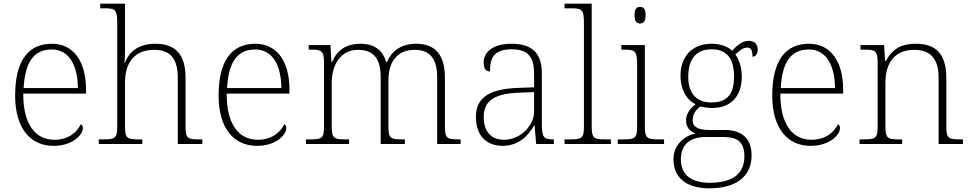

<svg xmlns="http://www.w3.org/2000/svg" viewBox="-20 -780 5263 1040"><path d="M270 10C375 10 429 -51 429 -86C429 -97 425 -103 418 -107C395 -61 349 -23 274 -23C172 -23 105 -106 106 -273H446V-294C446 -452 375 -543 261 -543C133 -543 62 -451 62 -262C62 -88 142 10 270 10ZM402 -303H108C115 -432 156 -512 260 -512C354 -512 401 -427 402 -303Z M515 0H751V-25H735C668 -25 657 -30 657 -97V-331C657 -452 718 -510 815 -510C905 -510 943 -460 943 -357V0H1076V-25H1062C995 -25 985 -30 985 -98V-359C985 -489 927 -543 821 -543C723 -543 677 -493 656 -439H654C655 -449 657 -473 657 -494V-760H523V-735H545C601 -735 615 -730 615 -659V-98C615 -30 604 -25 537 -25H515Z M1372 10C1477 10 1531 -51 1531 -86C1531 -97 1527 -103 1520 -107C1497 -61 1451 -23 1376 -23C1274 -23 1207 -106 1208 -273H1548V-294C1548 -452 1477 -543 1363 -543C1235 -543 1164 -451 1164 -262C1164 -88 1244 10 1372 10ZM1504 -303H1210C1217 -432 1258 -512 1362 -512C1456 -512 1503 -427 1504 -303Z M1637 0H1871V-25H1855C1788 -25 1777 -30 1777 -97V-331C1777 -426 1822 -510 1919 -510C2009 -510 2042 -456 2042 -361V0H2173V-25H2161C2094 -25 2084 -30 2084 -98V-346C2084 -437 2125 -510 2226 -510C2314 -510 2348 -456 2348 -361V0H2475V-25H2467C2400 -25 2390 -30 2390 -98V-359C2390 -480 2340 -543 2234 -543C2151 -543 2101 -502 2076 -444H2072C2055 -501 2016 -543 1931 -543C1863 -543 1808 -514 1780 -446H1775L1770 -536H1652V-511H1666C1722 -511 1735 -505 1735 -439V-98C1735 -30 1725 -25 1658 -25H1637Z M2702 10C2797 10 2846 -54 2873 -100H2876L2884 0H2980V-25H2974C2922 -25 2915 -40 2915 -111V-383C2915 -485 2869 -543 2751 -543C2640 -543 2600 -490 2600 -443C2600 -408 2611 -393 2634 -393C2634 -467 2656 -513 2751 -513C2857 -513 2873 -454 2873 -371V-307L2790 -304C2631 -299 2558 -252 2558 -147C2558 -39 2621 10 2702 10ZM2710 -23C2632 -23 2600 -78 2600 -145C2600 -225 2645 -273 2792 -278L2873 -281V-174C2873 -104 2803 -23 2710 -23Z M3038 0H3289V-25H3263C3196 -25 3185 -30 3185 -98V-760H3038V-735H3073C3129 -735 3143 -730 3143 -659V-98C3143 -30 3132 -25 3065 -25H3038Z M3447 -653C3465 -653 3477 -663 3477 -698C3477 -732 3465 -743 3447 -743C3429 -743 3417 -732 3417 -698C3417 -663 3429 -653 3447 -653ZM3326 0H3577V-25H3551C3484 -25 3473 -30 3473 -98V-536H3346V-511H3361C3417 -511 3431 -506 3431 -435V-97C3431 -30 3420 -25 3353 -25H3326Z M3821 240C3975 240 4051 170 4051 62C4051 -28 4002 -76 3902 -76H3823C3770 -76 3732 -88 3732 -128C3732 -164 3751 -187 3775 -204C3785 -199 3820 -195 3836 -195C3944 -195 3998 -264 3998 -364C3998 -418 3982 -459 3963 -485C3986 -506 4002 -522 4029 -522C4049 -522 4056 -506 4056 -473C4075 -473 4084 -489 4084 -513C4084 -538 4069 -559 4035 -559C3995 -559 3964 -525 3946 -505C3923 -527 3884 -543 3836 -543C3726 -543 3666 -471 3666 -370C3666 -307 3690 -244 3748 -215C3726 -200 3696 -167 3696 -129C3696 -89 3719 -66 3749 -57C3690 -46 3628 2 3628 83C3628 180 3695 240 3821 240ZM3833 -225C3758 -225 3708 -268 3708 -364C3708 -468 3758 -513 3833 -513C3913 -513 3956 -468 3956 -365C3956 -262 3912 -225 3833 -225ZM3824 210C3706 210 3668 151 3668 83C3668 -7 3729 -38 3804 -38H3896C3971 -38 4012 -15 4012 67C4012 157 3954 210 3824 210Z M4371 10C4476 10 4530 -51 4530 -86C4530 -97 4526 -103 4519 -107C4496 -61 4450 -23 4375 -23C4273 -23 4206 -106 4207 -273H4547V-294C4547 -452 4476 -543 4362 -543C4234 -543 4163 -451 4163 -262C4163 -88 4243 10 4371 10ZM4503 -303H4209C4216 -432 4257 -512 4361 -512C4455 -512 4502 -427 4503 -303Z M4636 0H4867V-25H4853C4787 -25 4776 -30 4776 -97V-331C4776 -419 4810 -510 4933 -510C5030 -510 5064 -449 5064 -361V0H5196V-25H5183C5116 -25 5106 -30 5106 -98V-356C5106 -483 5054 -543 4941 -543C4869 -543 4819 -522 4778 -450H4774L4769 -536H4641V-511H4664C4721 -511 4734 -505 4734 -439V-98C4734 -30 4723 -25 4656 -25H4636Z"/></svg>

Font: Noto Serif Gurmukhi ExtraLight
Style: Regular
Weight: 200
Designer: Vaibhav Singh and the Monotype Design Team
Foundry: Monotype Imaging Inc.
Version: Version 2.004